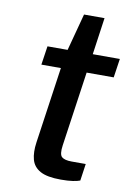

<svg xmlns="http://www.w3.org/2000/svg" viewBox="-79 -721 543 775"><g transform="rotate(10 193.0 -333.0)"><path d="M225 3.5Q169 3.5 140.8 -12Q112.5 -27.5 104.5 -56.8Q96.5 -86 102.5 -127.5L147.5 -440H67.5L79 -517H161.5L202 -669H286L264.5 -517.5H375.5L364 -440H253L209 -134Q203.5 -96.5 215.2 -86.2Q227 -76 256 -76H313.5L303.5 -6.5Q293.5 -2.5 274.2 0.5Q255 3.5 225 3.5Z"/></g></svg>

Font: Public Sans Thin Medium
Style: Italic
Weight: 500
Italic angle: -8°
Version: Version 2.001